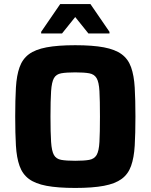

<svg xmlns="http://www.w3.org/2000/svg" viewBox="-20 -919 743 947"><path d="M351 8Q265 8 209.5 -2.5Q154 -13 122.5 -36.5Q91 -60 76.5 -100.5Q62 -141 58.5 -201Q55 -261 55 -344Q55 -427 58.5 -487Q62 -547 76.5 -587.5Q91 -628 122.5 -651.5Q154 -675 209.5 -685.5Q265 -696 351 -696Q437 -696 492.5 -685.5Q548 -675 580 -651.5Q612 -628 626.5 -587.5Q641 -547 644.5 -487Q648 -427 648 -344Q648 -261 644.5 -201Q641 -141 626.5 -100.5Q612 -60 580 -36.5Q548 -13 492.5 -2.5Q437 8 351 8ZM351 -126Q395 -126 420 -130.5Q445 -135 456.5 -154.5Q468 -174 470.5 -219Q473 -264 473 -344Q473 -424 470.5 -469Q468 -514 456.5 -533.5Q445 -553 420 -557.5Q395 -562 351 -562Q307 -562 282 -557.5Q257 -553 246 -533.5Q235 -514 232 -469Q229 -424 229 -344Q229 -264 232 -219Q235 -174 246 -154.5Q257 -135 282 -130.5Q307 -126 351 -126ZM183 -754V-762L277 -899H426L520 -762V-754H416L351 -835L286 -754Z"/></svg>

Font: Saira
Style: Bold
Weight: 700
Designer: Hector Gatti with collaboration of the Omnibus-Type team
Foundry: Omnibus-Type
Version: Version 1.100; ttfautohint (v1.8.3)